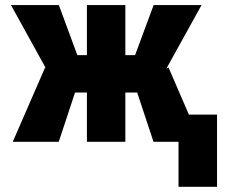

<svg xmlns="http://www.w3.org/2000/svg" viewBox="-20 -548 876 742"><path d="M209 -190.4 22.5 -528.3H207.5L278.8 -335H364.7L346.7 -190.4ZM279.3 -218.3 207 0H29.3L154.3 -287.1ZM464.4 -528.3V0H315.9V-528.3ZM758.8 -528.3 571.8 -190.4H434.1L416.5 -335H502L573.7 -528.3ZM573.2 0 501 -218.3 631.3 -287.1 755.4 0ZM818.8 -105V173.8H669.9V-105Z"/></svg>

Font: Roboto Condensed ExtraBold
Style: Regular
Weight: 800
Designer: Christian Robertson
Foundry: Google
Version: Version 3.008; 2023